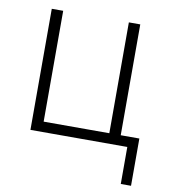

<svg xmlns="http://www.w3.org/2000/svg" viewBox="-78 -587 717 812"><g transform="rotate(10 280.5 -180.5)"><path d="M79 0V-520H128V-44H410V-520H459V-44H539V159H495V0Z"/></g></svg>

Font: Raleway
Style: Light
Weight: 300
Designer: Matt McInerney, Pablo Impallari, Rodrigo Fuenzalida
Foundry: Matt McInerney, Pablo Impallari, Rodrigo Fuenzalida
Version: Version 3.000